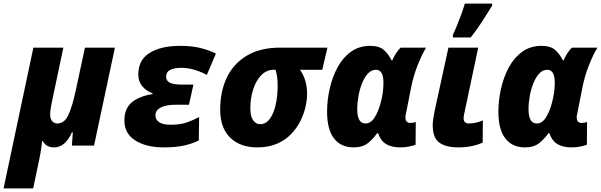

<svg xmlns="http://www.w3.org/2000/svg" viewBox="-58 -816 3368 1076"><path d="M-38 240 129 -549H297L232 -241Q229 -225 226 -207Q223 -189 223 -175Q223 -150 234.5 -137Q246 -124 263 -124Q303 -124 325 -171.5Q347 -219 365 -302L418 -549H586L469 0H345L350 -74H345Q307 10 245 10Q222 10 206 0.5Q190 -9 182 -25H178Q175 5 169.5 37.5Q164 70 157 101L128 240Z M859 10Q761 10 700 -29Q639 -68 639 -140Q639 -206 679 -241Q719 -276 797 -289V-293Q762 -306 739.5 -332.5Q717 -359 717 -399Q717 -480 780.5 -519.5Q844 -559 951 -559Q1015 -559 1063 -547.5Q1111 -536 1152 -516L1101 -396Q1069 -414 1031 -425Q993 -436 959 -436Q919 -436 896 -424.5Q873 -413 873 -385Q873 -364 893 -353Q913 -342 961 -342H1026L1001 -229H925Q873 -229 843 -213.5Q813 -198 813 -169Q813 -147 833 -132Q853 -117 899 -117Q954 -117 991 -130.5Q1028 -144 1058 -160L1056 -29Q1021 -11 973.5 -0.5Q926 10 859 10Z M1384 10Q1288 10 1232 -44.5Q1176 -99 1176 -202Q1176 -306 1214.5 -384Q1253 -462 1327.5 -505.5Q1402 -549 1511 -549H1777L1748 -425H1623Q1640 -403 1651.5 -368Q1663 -333 1663 -289Q1663 -256 1654 -216.5Q1645 -177 1625 -137Q1605 -97 1572.5 -63.5Q1540 -30 1493 -10Q1446 10 1384 10ZM1400 -120Q1432 -120 1454 -150Q1476 -180 1487 -229Q1498 -278 1498 -337Q1498 -390 1486 -425H1476Q1436 -425 1406.5 -395Q1377 -365 1361 -315.5Q1345 -266 1345 -208Q1345 -163 1361 -141.5Q1377 -120 1400 -120Z M1924 10Q1853 10 1814 -40Q1775 -90 1775 -190Q1775 -255 1790 -320.5Q1805 -386 1834.5 -440Q1864 -494 1909.5 -526.5Q1955 -559 2016 -559Q2069 -559 2095 -534.5Q2121 -510 2137 -477H2140Q2147 -494 2160 -515Q2173 -536 2187 -549H2330Q2307 -512 2283 -451.5Q2259 -391 2247 -331L2220 -194Q2218 -184 2216 -175Q2214 -166 2214 -158Q2214 -127 2242 -127Q2260 -127 2272 -133L2271 -5Q2258 0 2235.5 5Q2213 10 2184 10Q2137 10 2106 -8.5Q2075 -27 2061 -69H2055Q2035 -40 2005 -15Q1975 10 1924 10ZM1990 -124Q2020 -124 2041 -157Q2062 -190 2075 -239Q2091 -297 2091 -352Q2091 -425 2049 -425Q2024 -425 2004.5 -404.5Q1985 -384 1971.5 -350.5Q1958 -317 1951 -278.5Q1944 -240 1944 -204Q1944 -124 1990 -124Z M2509 10Q2442 10 2404.5 -16.5Q2367 -43 2367 -115Q2367 -128 2369.5 -147Q2372 -166 2377 -191L2455 -549H2622L2547 -195Q2544 -181 2542 -171Q2540 -161 2540 -154Q2540 -124 2570 -124Q2587 -124 2606.5 -128Q2626 -132 2648 -141L2647 -17Q2619 -4 2584.5 3Q2550 10 2509 10ZM2480 -606V-620Q2491 -643 2503.5 -674.5Q2516 -706 2528 -738Q2540 -770 2547 -796H2700V-784Q2674 -743 2646 -698.5Q2618 -654 2580 -606Z M2884 10Q2813 10 2774 -40Q2735 -90 2735 -190Q2735 -255 2750 -320.5Q2765 -386 2794.5 -440Q2824 -494 2869.5 -526.5Q2915 -559 2976 -559Q3029 -559 3055 -534.5Q3081 -510 3097 -477H3100Q3107 -494 3120 -515Q3133 -536 3147 -549H3290Q3267 -512 3243 -451.5Q3219 -391 3207 -331L3180 -194Q3178 -184 3176 -175Q3174 -166 3174 -158Q3174 -127 3202 -127Q3220 -127 3232 -133L3231 -5Q3218 0 3195.5 5Q3173 10 3144 10Q3097 10 3066 -8.5Q3035 -27 3021 -69H3015Q2995 -40 2965 -15Q2935 10 2884 10ZM2950 -124Q2980 -124 3001 -157Q3022 -190 3035 -239Q3051 -297 3051 -352Q3051 -425 3009 -425Q2984 -425 2964.5 -404.5Q2945 -384 2931.5 -350.5Q2918 -317 2911 -278.5Q2904 -240 2904 -204Q2904 -124 2950 -124Z"/></svg>

Font: Noto Sans Disp ExtBd
Style: Italic
Weight: 800
Italic angle: -12°
Designer: Monotype Design Team
Foundry: Monotype Imaging Inc.
Version: Version 2.000;GOOG;noto-source:20170915:90ef993387c0